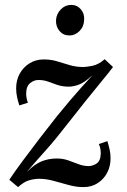

<svg xmlns="http://www.w3.org/2000/svg" viewBox="-20 -754 518 785"><path d="M54 11 18 -19Q42 -55 75.5 -100Q109 -145 145 -192Q181 -239 213 -279Q243 -316 266 -343Q289 -370 310.5 -394Q332 -418 356 -444H355Q324 -415 298.5 -406.5Q273 -398 252 -400Q231 -401 212.5 -407.5Q194 -414 176 -420.5Q158 -427 137 -427Q119 -427 103 -414Q87 -401 87 -371Q87 -353 94 -334L59 -323Q54 -338 50 -356Q46 -374 46 -393Q46 -426 60.5 -452.5Q75 -479 100.5 -495Q126 -511 159 -511Q189 -511 214.5 -503Q240 -495 266 -487.5Q292 -480 321 -480Q333 -480 358 -485Q383 -490 408 -512L442 -480Q424 -456 394.5 -420.5Q365 -385 330 -341Q295 -297 258 -250Q208 -185 168.5 -141Q129 -97 92 -54H93Q122 -83 150.5 -94.5Q179 -106 212 -106Q237 -106 258.5 -98.5Q280 -91 300.5 -83Q321 -75 342 -75Q359 -75 375 -85.5Q391 -96 392 -126Q392 -134 390.5 -144.5Q389 -155 384 -165L419 -177Q424 -161 428 -143.5Q432 -126 432 -107Q432 -74 418 -47.5Q404 -21 379 -5Q354 11 321 11Q292 11 261 2.5Q230 -6 199.5 -14.5Q169 -23 139 -23Q121 -23 99.5 -17Q78 -11 54 11ZM271 -734Q295 -734 310.5 -716Q326 -698 324 -672Q323 -645 305 -627Q287 -609 264 -609Q239 -609 223.5 -627Q208 -645 209 -672Q211 -698 229 -716Q247 -734 271 -734Z"/></svg>

Font: Lora Medium
Style: Italic
Weight: 500
Italic angle: -3°
Designer: Olga Karpushina, Alexei Vanyashin (Cyrillic)
Foundry: Cyreal
Version: Version 3.004